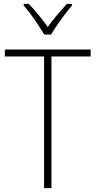

<svg xmlns="http://www.w3.org/2000/svg" viewBox="-20 -969 493 989"><path d="M245 0H207V-678H5V-714H447V-678H245ZM208 -791Q195 -813 176.5 -841Q158 -869 138 -895.5Q118 -922 102 -941V-949H128Q153 -924 179 -891.5Q205 -859 226 -830Q247 -860 272.5 -890Q298 -920 324 -949H351V-941Q334 -921 313.5 -894Q293 -867 274.5 -840Q256 -813 243 -791Z"/></svg>

Font: Noto Sans Khmer SemiCondensed ExtraLight
Style: Regular
Weight: 200
Width: 4
Designer: Danh Hong and the Monotype Design Team
Foundry: Monotype Imaging Inc.
Version: Version 2.004; ttfautohint (v1.8.4.7-5d5b)